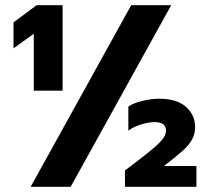

<svg xmlns="http://www.w3.org/2000/svg" viewBox="-20 -719 809 739"><path d="M110 -589 32 -533V-633L121 -699H221V-370H110ZM485 -699H639L252 0H98ZM461 -63 490 -85Q563 -140 591 -167Q619 -194 619 -216Q619 -249 575 -249Q551 -249 521.5 -239.5Q492 -230 474 -216V-309Q493 -322 527.5 -330.5Q562 -339 593 -339Q661 -339 696 -307.5Q731 -276 731 -230Q731 -202 718 -180Q705 -158 682.5 -138Q660 -118 611 -80H736V0H461Z"/></svg>

Font: Prompt SemiBold
Style: Regular
Weight: 600
Designer: Katatrad Team
Foundry: CadsonDemak
Version: Version 1.000